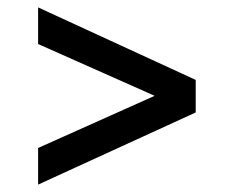

<svg xmlns="http://www.w3.org/2000/svg" viewBox="-20 -529 613 519"><path d="M83 -129 398 -270 83 -410V-509L509 -313V-225L83 -30Z"/></svg>

Font: Eudoxus Sans Medium
Style: Regular
Weight: 500
Designer: Stijn de Vries
Foundry: tokotype
Version: Version 2.005